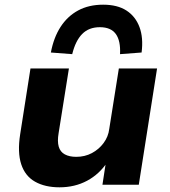

<svg xmlns="http://www.w3.org/2000/svg" viewBox="-20 -788 725 819"><path d="M234 11Q172 11 129.5 -13Q87 -37 70.5 -87.5Q54 -138 66 -215L110 -496H274L230 -220Q224 -185 230.5 -162.5Q237 -140 256.5 -129.5Q276 -119 305 -119Q342 -119 372 -135Q402 -151 422 -178Q442 -205 446 -238L487 -496H650L572 0H417L432 -98H439Q404 -45 351.5 -17Q299 11 234 11ZM288 -557 197 -564Q209 -628 238.5 -673.5Q268 -719 313.5 -743.5Q359 -768 420 -768Q481 -768 519.5 -743Q558 -718 575 -672.5Q592 -627 584 -564L492 -557Q495 -614 474 -643Q453 -672 406 -672Q359 -672 330.5 -643Q302 -614 288 -557Z"/></svg>

Font: Nunito Sans 10pt SemiExpanded ExtraBold
Style: Italic
Weight: 800
Width: 6
Italic angle: -9°
Designer: Vernon Adams
Foundry: Vernon Adams
Version: Version 3.101;gftools[0.9.27]